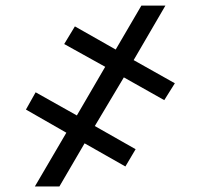

<svg xmlns="http://www.w3.org/2000/svg" viewBox="-20 -675 725 695"><path d="M428.3 -394.9 323.2 -218.8 470.9 -134.9 433.9 -72.4 286.2 -156.2 195 0H106.2L220.2 -194.6L73.9 -278.4L109 -340.9L258.2 -257.1L360.8 -433.2L212.4 -515.6L251.1 -579.5L398.8 -495.7L491.8 -654.8H578.8L463.8 -457.4L612.9 -373.6L574.6 -312.5Z"/></svg>

Font: Inter P Extra Bold
Style: Regular
Weight: 800
Designer: Rasmus Andersson
Foundry: rsms
Version: Version 3.018;git-588b23468